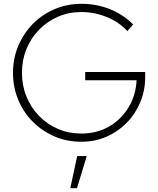

<svg xmlns="http://www.w3.org/2000/svg" viewBox="-20 -731 826 1005"><path d="M406 11Q330 11 265 -17Q200 -45 151 -94.5Q102 -144 75 -209.5Q48 -275 48 -350Q48 -425 75.5 -490.5Q103 -556 151.5 -605.5Q200 -655 265.5 -683Q331 -711 407 -711Q485 -711 554.5 -683.5Q624 -656 677 -603L647 -568Q604 -615 539.5 -641.5Q475 -668 407 -668Q340 -668 283.5 -643.5Q227 -619 184.5 -575.5Q142 -532 118.5 -474.5Q95 -417 95 -350Q95 -283 118.5 -225.5Q142 -168 184 -124.5Q226 -81 282.5 -56.5Q339 -32 406 -32Q487 -32 550.5 -68.5Q614 -105 652.5 -168.5Q691 -232 695 -311H426V-354H740V-329Q740 -258 714.5 -196.5Q689 -135 643.5 -88.5Q598 -42 537.5 -15.5Q477 11 406 11ZM348 254 384 86H434L383 254Z"/></svg>

Font: Red Hat Display
Style: Regular
Weight: 300
Designer: Pentagram, MCKL
Foundry: Pentagram, MCKL
Version: Version 1.023